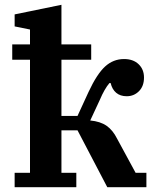

<svg xmlns="http://www.w3.org/2000/svg" viewBox="-20 -780 644 800"><path d="M41 -60H105V-531H31V-595H105V-657L41 -670V-720L236 -760V-595H360V-531H236V-297H303L349 -397Q384 -472 418 -503Q452 -534 497 -534Q535 -534 557.5 -512.5Q580 -491 580 -457Q580 -421 559 -400Q538 -379 508 -379Q481 -379 464 -393.5Q447 -408 441 -434H436Q415 -409 396 -364L356 -278Q398 -274 424 -256Q450 -238 468 -202L545 -60H590V0H427L303 -237H236V-60H298V0H41Z"/></svg>

Font: IBM Plex Serif SmBld
Style: Regular
Weight: 600
Designer: Mike Abbink, Paul van der Laan, Pieter van Rosmalen
Foundry: Bold Monday
Version: Version 3.001